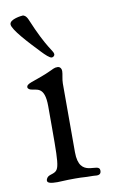

<svg xmlns="http://www.w3.org/2000/svg" viewBox="-79 -705 442 754"><g transform="rotate(-10 142.0 -327.5)"><path d="M14 -636C14 -615 71 -554 112 -511C127 -495 143 -480 151 -480C157 -480 163 -485 163 -491C163 -505 139 -518 87 -643C80 -659 71 -662 67 -662C63 -662 14 -657 14 -636ZM36 -381C36 -377 41 -373 46 -371C68 -363 104 -377 104 -294V-206C104 -33 102 -39 63 -26C54 -23 48 -14 48 -7C48 3 63 6 88 6C105 6 117 4 159 4C197 4 188 6 230 6C235 6 241 7 245 7C261 7 262 -4 262 -10C262 -45 176 10 176 -98V-372C176 -389 182 -408 182 -420C182 -434 173 -439 167 -439C151 -439 153 -436 117 -421C61 -398 36 -397 36 -381Z"/></g></svg>

Font: OFL Sorts Mill Goudy
Style: Regular
Weight: 500
Version: Version 003.000